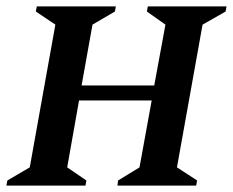

<svg xmlns="http://www.w3.org/2000/svg" viewBox="-27 -580 728 600"><path d="M-7 0 -4 -16 66 -57 146 -503 85 -544 88 -560H335L332 -544L262 -503L228 -313H455L490 -503L432 -544L435 -560H681L678 -544L606 -503L526 -57L589 -16L586 0H340L342 -16L409 -57L447 -266H220L183 -57L243 -16L240 0Z"/></svg>

Font: Spectral SC SemiBold
Style: Italic
Weight: 600
Italic angle: -10°
Designer: Jean-Baptiste Levee
Foundry: Production Type
Version: Version 2.001